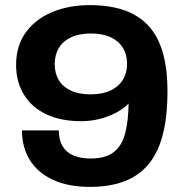

<svg xmlns="http://www.w3.org/2000/svg" viewBox="-20 -719 725 751"><path d="M332 12Q247 12 187.5 -15.5Q128 -43 97 -92.5Q66 -142 66 -209H210Q210 -172 224.5 -147.5Q239 -123 267 -111Q295 -99 334 -99Q393 -99 425 -124Q457 -149 469.5 -197Q482 -245 483 -314Q465 -295 435.5 -279Q406 -263 370.5 -254Q335 -245 298 -245Q218 -245 161 -272Q104 -299 73.5 -349Q43 -399 43 -465Q43 -539 80 -591Q117 -643 182.5 -671Q248 -699 332 -699Q405 -699 461.5 -680.5Q518 -662 557 -622Q596 -582 615.5 -517.5Q635 -453 635 -362Q635 -259 615.5 -187.5Q596 -116 557 -72Q518 -28 461.5 -8Q405 12 332 12ZM334 -350Q381 -350 412.5 -365Q444 -380 460.5 -407Q477 -434 477 -470Q477 -505 461 -531.5Q445 -558 413.5 -573Q382 -588 335 -588Q290 -588 258 -573Q226 -558 210 -531Q194 -504 194 -468Q194 -433 209.5 -406.5Q225 -380 256.5 -365Q288 -350 334 -350Z"/></svg>

Font: Archivo SemiExpanded
Style: Bold
Weight: 700
Width: 6
Designer: Hector Gatti
Foundry: Omnibus-Type
Version: Version 2.001